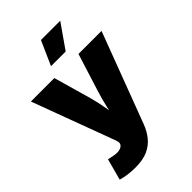

<svg xmlns="http://www.w3.org/2000/svg" viewBox="-281 -877 1193 1193"><g transform="rotate(-45 315.5 -281.0)"><path d="M51.8 190.9 89.8 50.3 121.1 56.6Q151.9 64 173.6 60.3Q195.3 56.6 205.6 44.4Q215.8 32.2 210.9 15.1L206.5 0.5L4.9 -542.5H210.9L280.8 -296.9Q296.4 -241.2 305.7 -184.8Q314.9 -128.4 327.6 -61.5H289.6Q302.2 -128.4 315.4 -185.3Q328.6 -242.2 345.7 -296.9L422.9 -542.5H625.5L401.4 51.8Q384.8 96.7 356.9 131.8Q329.1 167 285.2 187.3Q241.2 207.5 174.8 207.5Q141.1 207.5 108.4 203.1Q75.7 198.7 51.8 190.9ZM248.5 -609.4 319.3 -768.6H488.8L377.4 -609.4Z"/></g></svg>

Font: Inter 16pt Black
Style: Regular
Weight: 900
Version: Version 4.001;git-66647c0bb